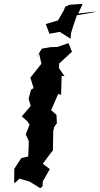

<svg xmlns="http://www.w3.org/2000/svg" viewBox="-20 -976 523 1006"><path d="M203 0 204 -25 241 -90 204 -118 258 -190 257 -175 259 -288 264 -311 278 -330 276 -374 248 -399 285 -484 300 -479 303 -579 318 -577 289 -619 290 -643 357 -705 339 -750 281 -730 245 -729 199 -721 168 -669 185 -695 197 -642 139 -569 156 -515 142 -505 130 -458 141 -421 94 -366 123 -341 135 -323 115 -272 131 -236 128 -156 92 -148 55 -92 54 -17 63 -22 82 -40 134 -25 191 10ZM322 -941 314 -921 284 -869 220 -850 239 -799 293 -809 350 -773 352 -802 366 -847 383 -896 464 -910 483 -916 390 -905 413 -956 345 -951Z"/></svg>

Font: Asimov Aggro
Style: It
Weight: 500
Designer: Google
Version: Version 2.000980; 2014